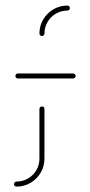

<svg xmlns="http://www.w3.org/2000/svg" viewBox="-20 -539 330 707"><path d="M134.4 -147Q138.5 -147 141.1 -144.4Q143.7 -141.9 143.7 -137.8V45.2Q143.7 73.3 129.8 96.9Q115.9 120.4 92.4 134.3Q68.9 148.1 40.7 148.1Q37 148.1 34.3 145.6Q31.5 143 31.5 138.9Q31.5 135.2 34.3 132.4Q37 129.6 40.7 129.6Q63.7 129.6 83.1 118.3Q102.6 107 113.9 87.6Q125.2 68.1 125.2 45.2V-137.8Q125.2 -141.9 128 -144.4Q130.7 -147 134.4 -147ZM36.7 -259.3Q36.7 -263.3 39.4 -265.9Q42.2 -268.5 45.9 -268.5H249.3Q253 -268.5 255.7 -265.7Q258.5 -263 258.5 -259.3Q258.5 -255.6 255.7 -252.8Q253 -250 249.3 -250H45.9Q42.2 -250 39.4 -252.8Q36.7 -255.6 36.7 -259.3ZM134.4 -406.3Q130.7 -406.3 128 -409.1Q125.2 -411.9 125.2 -415.6Q125.2 -443.7 139.1 -467.2Q153 -490.7 176.5 -504.6Q200 -518.5 228.1 -518.5Q232.2 -518.5 234.8 -515.9Q237.4 -513.3 237.4 -509.3Q237.4 -505.6 234.8 -502.8Q232.2 -500 228.1 -500Q205.2 -500 185.7 -488.7Q166.3 -477.4 155 -458Q143.7 -438.5 143.7 -415.6Q143.7 -411.9 141.1 -409.1Q138.5 -406.3 134.4 -406.3Z"/></svg>

Font: 26F Galaxy Sans Hairline
Style: Regular
Weight: 50
Designer: C₂₉H₂₅N₃O₅
Version: Version 1.100